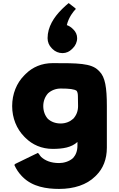

<svg xmlns="http://www.w3.org/2000/svg" viewBox="-20 -945 773 1247"><path d="M674 -256C674 -377 663 -444 626 -481L619 -488C572 -535 484 -535 322 -535C251 -535 191 -509 146 -464L145 -463L138 -456C88 -406 59 -335 59 -256C59 -178 88 -108 137 -58L138 -57L145 -50C190 -5 251 22 322 22C388 22 444 13 483 -23V1C483 36 472 62 455 81C429 105 392 114 364 114C309 114 272 97 247 74C242 69 237 61 233 55L226 48L80 119L73 126C86 155 102 178 121 198L122 199L129 206C192 268 282 282 364 282C461 282 543 255 598 201L599 200L606 193C649 150 674 90 674 14ZM261 -256C261 -289 273 -318 292 -339C313 -358 342 -370 374 -370C432 -370 463 -366 478 -355C484 -346 486 -334 486 -318C486 -311 487 -264 487 -256C487 -223 476 -196 456 -174C435 -155 407 -143 374 -143C340 -143 312 -154 291 -173C273 -193 261 -222 261 -256ZM386 -600C410 -600 431 -610 447 -626L454 -633C470 -649 481 -672 481 -697C481 -719 472 -738 458 -752L451 -759C441 -769 428 -777 414 -782C426 -834 459 -873 470 -884L473 -887L466 -894L426 -925C413 -914 400 -903 387 -890L380 -883C331 -834 289 -771 289 -697C289 -672 299 -649 315 -633L322 -626C338 -610 361 -600 386 -600Z"/></svg>

Font: Hussar Woodtype
Style: Blk
Weight: 900
Foundry: Cannot Into Space Fonts
Version: Version 1.07